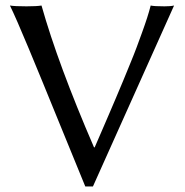

<svg xmlns="http://www.w3.org/2000/svg" viewBox="-20 -668 671 698"><path d="M324.2 -132.3Q326.7 -137.7 348.4 -188.2Q370.1 -238.8 375.5 -251Q380.9 -263.2 400.6 -309.8Q420.4 -356.4 428 -375Q435.5 -393.6 451.9 -433.3Q468.3 -473.1 476.6 -495.6Q484.9 -518.1 496.1 -548.8Q507.3 -579.6 514.9 -603.3Q522.5 -627 527.8 -647.9Q540 -645 578.1 -645Q600.6 -645 612.8 -647.9L317.9 9.8H290Q257.8 -67.9 194.1 -224.6Q130.4 -381.3 84.2 -492.2Q38.1 -603 16.1 -647.9Q33.2 -645 76.2 -645Q113.8 -645 130.9 -647.9Q190.9 -435.1 321.8 -132.3Z"/></svg>

Font: Linux Biolinum
Style: Regular
Weight: 400
Designer: Philipp H. Poll
Foundry: Philipp H. Poll
Version: Version 0.6.4